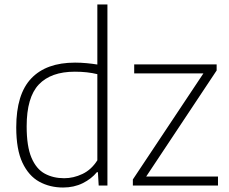

<svg xmlns="http://www.w3.org/2000/svg" viewBox="-20 -828 1021 857"><path d="M261.5 9Q202.5 9 155.2 -17Q108 -43 80.2 -101.8Q52.5 -160.5 52.5 -259.5Q52.5 -407.5 119.5 -478Q186.5 -548.5 315 -548.5Q341 -548.5 367 -546Q393 -543.5 414.5 -540V-808H459.5V0H420.5L417 -59.5H412.5Q388 -29.5 349 -10.2Q310 9 261.5 9ZM266.5 -32.5Q308 -32.5 348 -51.5Q388 -70.5 414.5 -112.5V-497Q370 -508 314 -508Q207.5 -508 153.2 -450.8Q99 -393.5 99 -264Q99 -174.5 120.5 -124Q142 -73.5 179.8 -53Q217.5 -32.5 266.5 -32.5ZM573 0V-27L888 -500.5H579V-540.5H947V-513.5L632.5 -40H953V0Z"/></svg>

Font: Encode Sans XLt
Style: Regular
Weight: 200
Designer: Multiple Designers
Foundry: Impallari Type
Version: Version 3.002; ttfautohint (v1.8.3) -l 8 -r 50 -G 200 -x 14 